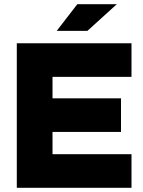

<svg xmlns="http://www.w3.org/2000/svg" viewBox="-20 -894 681 914"><path d="M60 -688H606V-528H230V-426H556V-266H230V-160H606V0H60ZM348 -874H536L396 -747H250Z"/></svg>

Font: Roundo
Style: Bold
Weight: 700
Designer: Namrata Goyal (Gurmukhi), Shiva Nallaperumal (Latin)
Foundry: Indian Type Foundry
Version: Version 1.000;PS 1.0;hotconv 1.0.88;makeotf.lib2.5.647800